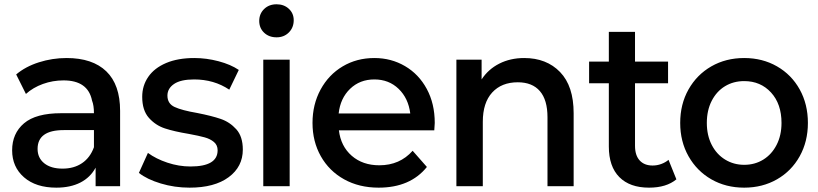

<svg xmlns="http://www.w3.org/2000/svg" viewBox="-20 -870 3823 897"><path d="M541.1 -352.2V0H426.7V-86.7Q402.2 -41.1 355.6 -17.2Q308.9 6.7 243.3 6.7Q147.8 6.7 92.2 -41.7Q36.7 -90 36.7 -167.8Q36.7 -246.7 92.2 -293.9Q147.8 -341.1 265.6 -341.1H418.9Q418.9 -377.8 410 -400Q391.1 -494.4 276.7 -494.4Q226.7 -494.4 180.6 -477.8Q134.4 -461.1 101.1 -431.1L55.6 -522.2Q98.9 -558.9 161.7 -578.9Q224.4 -598.9 291.1 -598.9Q412.2 -598.9 476.7 -536.7Q541.1 -474.4 541.1 -352.2ZM418.9 -182.2V-262.2H277.8Q155.6 -262.2 155.6 -174.4Q155.6 -132.2 186.7 -107.2Q217.8 -82.2 272.2 -82.2Q325.6 -82.2 363.3 -107.8Q401.1 -133.3 418.9 -182.2Z M628.9 -62.2 671.1 -155.6Q708.9 -127.8 762.2 -110Q815.6 -92.2 870 -92.2Q996.7 -92.2 996.7 -167.8Q996.7 -192.2 979.4 -206.7Q962.2 -221.1 936.1 -228.3Q910 -235.6 862.2 -244.4Q794.4 -255.6 750.6 -270Q706.7 -284.4 675.6 -319.4Q644.4 -354.4 644.4 -417.8Q644.4 -470 672.8 -511.1Q701.1 -552.2 756.1 -575.6Q811.1 -598.9 887.8 -598.9Q944.4 -598.9 1001.1 -583.9Q1057.8 -568.9 1095.6 -543.3L1051.1 -451.1Q980 -498.9 886.7 -498.9Q824.4 -498.9 793.3 -477.8Q762.2 -456.7 762.2 -423.3Q762.2 -385.6 796.1 -370Q830 -354.4 901.1 -342.2Q968.9 -328.9 1011.1 -314.4Q1053.3 -300 1083.9 -266.1Q1114.4 -232.2 1114.4 -171.1Q1114.4 -91.1 1048.3 -42.2Q982.2 6.7 865.6 6.7Q795.6 6.7 731.1 -12.8Q666.7 -32.2 628.9 -62.2Z M1191.1 -772.2Q1191.1 -805.6 1213.9 -827.8Q1236.7 -850 1272.2 -850Q1306.7 -850 1329.4 -828.9Q1352.2 -807.8 1352.2 -775.6Q1352.2 -741.1 1329.4 -718.3Q1306.7 -695.6 1272.2 -695.6Q1236.7 -695.6 1213.9 -717.2Q1191.1 -738.9 1191.1 -772.2ZM1333.3 -591.1V0H1210V-591.1Z M2008.9 -261.1H1563.3Q1572.2 -186.7 1623.3 -142.2Q1674.4 -97.8 1752.2 -97.8Q1847.8 -97.8 1907.8 -165.6L1974.4 -90Q1896.7 6.7 1748.9 6.7Q1657.8 6.7 1587.8 -32.2Q1517.8 -71.1 1478.9 -140Q1440 -208.9 1440 -295.6Q1440 -382.2 1477.8 -451.7Q1515.6 -521.1 1581.1 -560Q1646.7 -598.9 1728.9 -598.9Q1807.8 -598.9 1872.2 -561.1Q1936.7 -523.3 1973.9 -454.4Q2011.1 -385.6 2011.1 -295.6Q2010 -278.9 2008.9 -261.1ZM1562.2 -340H1896.7Q1887.8 -411.1 1842.2 -455Q1796.7 -498.9 1728.9 -498.9Q1661.1 -498.9 1615.6 -455Q1570 -411.1 1562.2 -340Z M2660 -341.1V0H2537.8V-322.2Q2537.8 -403.3 2502.2 -444.4Q2466.7 -485.6 2398.9 -485.6Q2323.3 -485.6 2279.4 -437.8Q2235.6 -390 2235.6 -301.1V0H2112.2V-591.1H2230V-498.9Q2261.1 -546.7 2312.8 -572.8Q2364.4 -598.9 2428.9 -598.9Q2533.3 -598.9 2596.7 -533.3Q2660 -467.8 2660 -341.1Z M3012.2 6.7Q2922.2 6.7 2873.3 -42.8Q2824.4 -92.2 2824.4 -185.6V-481.1H2732.2V-582.2H2824.4V-721.1H2946.7V-582.2H3101.1V-481.1H2946.7V-188.9Q2946.7 -144.4 2968.3 -120.6Q2990 -96.7 3028.9 -96.7Q3050 -96.7 3069.4 -103.9Q3088.9 -111.1 3103.3 -123.3L3140 -32.2Q3093.3 6.7 3012.2 6.7Z M3157.8 -295.6Q3157.8 -383.3 3196.7 -452.2Q3235.6 -521.1 3303.3 -560Q3371.1 -598.9 3456.7 -598.9Q3542.2 -598.9 3610 -560Q3677.8 -521.1 3716.1 -452.2Q3754.4 -383.3 3754.4 -295.6Q3754.4 -208.9 3716.1 -140Q3677.8 -71.1 3610 -32.2Q3542.2 6.7 3456.7 6.7Q3371.1 6.7 3303.3 -32.2Q3235.6 -71.1 3196.7 -140Q3157.8 -208.9 3157.8 -295.6ZM3631.1 -295.6Q3631.1 -384.4 3582.2 -437.8Q3533.3 -491.1 3456.7 -491.1Q3406.7 -491.1 3367.2 -467.2Q3327.8 -443.3 3305 -398.9Q3282.2 -354.4 3282.2 -295.6Q3282.2 -237.8 3305 -193.3Q3327.8 -148.9 3367.8 -124.4Q3407.8 -100 3456.7 -100Q3506.7 -100 3546.1 -124.4Q3585.6 -148.9 3608.3 -193.3Q3631.1 -237.8 3631.1 -295.6Z"/></svg>

Font: Paperlogy 6 SemiBold
Style: Regular
Weight: 600
Designer: redesigned by Lee Juim, glyphs from Gmarket Sans & Montserrat
Foundry: PT&
Version: Version 1.001